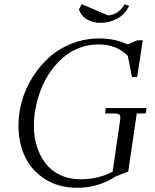

<svg xmlns="http://www.w3.org/2000/svg" viewBox="-20 -896 748 924"><path d="M68.8 -291Q68.8 -351.1 85.9 -411.1Q103 -471.2 137 -524.9Q170.9 -578.6 217 -620.4Q263.2 -662.1 325.7 -686.5Q388.2 -710.9 458 -710.9Q535.2 -710.9 594.2 -682.1L641.1 -702.1H667L640.1 -524.9H615.2L595.2 -627Q541.5 -682.1 454.1 -682.1Q405.8 -682.1 362.1 -665.5Q318.4 -648.9 284.9 -620.1Q251.5 -591.3 224.1 -553Q196.8 -514.6 179.2 -470.9Q161.6 -427.2 152.3 -380.9Q143.1 -334.5 143.1 -289.1Q143.1 -236.8 157.5 -191.2Q171.9 -145.5 199 -109.9Q226.1 -74.2 269.5 -53.7Q313 -33.2 367.2 -33.2Q453.1 -33.2 522 -69.8L557.1 -310.1Q559.1 -323.7 559.1 -329.1Q559.1 -341.8 552.2 -345.9Q545.4 -350.1 526.9 -350.1H485.8L488.8 -376H685.1L681.2 -350.1H638.2L597.2 -70.8L537.1 -46.9Q452.6 7.8 352.1 7.8Q264.6 7.8 199.5 -32.2Q134.3 -72.3 101.6 -139.4Q68.8 -206.5 68.8 -291ZM359.9 -850.1 373 -876 500 -821.8Q549.8 -824.7 580.1 -876L601.1 -867.2Q580.1 -825.2 543 -805.7Q505.9 -786.1 464.8 -786.1Q428.7 -786.1 400.4 -801.5Q372.1 -816.9 359.9 -850.1Z"/></svg>

Font: Dihjauti
Style: Italic
Weight: 400
Italic angle: -9°
Designer: T. Christopher White
Version: Version 3.0.0